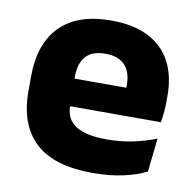

<svg xmlns="http://www.w3.org/2000/svg" viewBox="-64 -571 658 649"><g transform="rotate(10 265.0 -247.0)"><path d="M295 12.5Q161 12.5 97 -47.2Q33 -107 33 -221.5V-272.5Q33 -385.5 93 -445.8Q153 -506 267.5 -506Q344.5 -506 395.8 -479.8Q447 -453.5 472.8 -405Q498.5 -356.5 498.5 -288.5V-272Q498.5 -253 496.8 -233.2Q495 -213.5 492 -196.5H354Q356 -225.5 356.5 -251.2Q357 -277 357 -298Q357 -328.5 347.5 -349.2Q338 -370 318.2 -381Q298.5 -392 267.5 -392Q221.5 -392 200.2 -367.2Q179 -342.5 179 -297V-252L180 -235.5V-200.5Q180 -181.5 186.2 -164.5Q192.5 -147.5 208.2 -134.8Q224 -122 251.8 -114.8Q279.5 -107.5 322.5 -107.5Q368 -107.5 410 -116.2Q452 -125 490.5 -140L478 -25Q444 -7.5 397.5 2.5Q351 12.5 295 12.5ZM114 -196.5V-291H461V-196.5Z"/></g></svg>

Font: Anek Tamil Medium
Style: Bold
Weight: 700
Version: Version 1.003